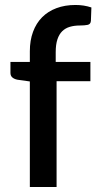

<svg xmlns="http://www.w3.org/2000/svg" viewBox="-20 -752 394 772"><path d="M100 0V-424.5L50 -431.5Q37.5 -434 29.8 -440.5Q22 -447 22 -459V-503H100V-546Q100 -589.5 112.8 -624Q125.5 -658.5 149.2 -682.5Q173 -706.5 207 -719.2Q241 -732 283.5 -732Q301 -732 316.8 -729.5Q332.5 -727 347.5 -722L345.5 -668Q344.5 -654.5 332.2 -652Q320 -649.5 301.5 -649.5Q279 -649.5 261 -644.2Q243 -639 230.2 -626.5Q217.5 -614 210.8 -593.5Q204 -573 204 -542.5V-503H343.5V-425.5H207.5V0Z"/></svg>

Font: Lato 2
Style: Regular
Weight: 600
Designer: Lukasz Dziedzic with Adam Twardoch and Botio Nikoltchev
Foundry: tyPoland Lukasz Dziedzic
Version: Version 2.015; 2015-08-06; http://www.latofonts.com/